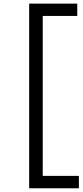

<svg xmlns="http://www.w3.org/2000/svg" viewBox="-20 -817 458 1060"><path d="M406.5 -797V-729H216V154H415.5V222.5H141V-797Z"/></svg>

Font: Hepta Slab ExtraLight
Style: Regular
Weight: 400
Version: Version 1.102